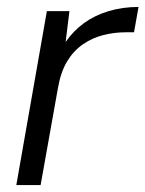

<svg xmlns="http://www.w3.org/2000/svg" viewBox="-20 -533 419 553"><path d="M27 0 115 -501H180L169 -412Q191 -444 222 -466.5Q253 -489 293 -501Q333 -513 379 -513L366 -440H342Q309 -440 277.5 -432Q246 -424 219 -405.5Q192 -387 173.5 -356.5Q155 -326 147 -280L97 0Z"/></svg>

Font: DM Sans 17pt Light
Style: Italic
Weight: 300
Italic angle: -10°
Version: Version 4.004;gftools[0.9.30]